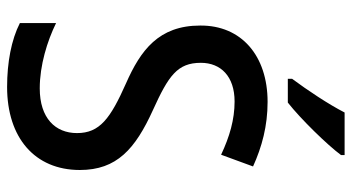

<svg xmlns="http://www.w3.org/2000/svg" viewBox="-245 -829 991 541"><g transform="rotate(90 250.5 -558.5)"><path d="M417 -1024V-1034H297C274 -989 234 -929 202 -886V-874H269C315 -910 389 -986 417 -1024ZM459 -288C459 -392 400 -444 290 -494C193 -538 157 -563 157 -629C157 -685 195 -724 266 -724C317 -724 365 -710 416 -686L449 -776C394 -801 335 -817 267 -817C137 -817 51 -743 52 -627C52 -510 122 -459 215 -418C314 -374 355 -344 355 -280C355 -219 313 -175 229 -175C164 -175 96 -196 45 -221V-119C92 -95 156 -83 225 -83C368 -83 459 -161 459 -288Z"/></g></svg>

Font: Noto Sans Kannada UI SemiCondensed Medium
Style: Regular
Weight: 500
Width: 4
Designer: Jelle Bosma - Monotype Design Team
Foundry: Monotype Imaging Inc.
Version: Version 2.005